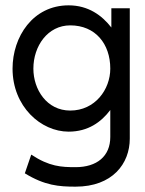

<svg xmlns="http://www.w3.org/2000/svg" viewBox="-20 -502 544 719"><path d="M243 -88C155 -88 105 -167 105 -245C105 -330 159 -407 243 -407C337 -407 393 -338 393 -245C393 -167 336 -88 243 -88ZM237 -482C103 -482 27 -364 27 -245C27 -103 133 -9 237 -9C310 -9 359 -45 393 -90V11C393 83 343 124 263 124C210 124 165 122 97 77L73 147C148 193 201 197 263 197C401 197 466 111 466 17V-471H397V-399C362 -444 311 -482 237 -482Z"/></svg>

Font: Charger
Style: Regular
Weight: 400
Designer: Jasper
Foundry: Cannot Into Space Fonts
Version: Version 0.98